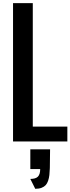

<svg xmlns="http://www.w3.org/2000/svg" viewBox="-20 -895 446 1215"><path d="M171.9 49.8H296.9Q296.9 120.6 295.4 168Q294.4 194.3 292.5 212.4Q290.5 230.5 284.7 248.3Q278.8 266.1 269 276.6Q259.3 287.1 242.9 293.5Q226.6 299.8 203.1 299.8L171.9 237.3Q205.6 237.3 220 222.7Q234.4 208 234.4 174.8H171.9ZM62.5 0V-875H187.5V-93.8H406.2V0Z"/></svg>

Font: OswaldRegular
Style: Regular
Weight: 400
Designer: vernon adams
Foundry: vernon adams
Version: Version 1.000